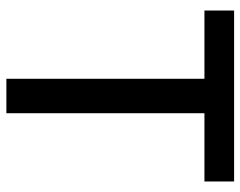

<svg xmlns="http://www.w3.org/2000/svg" viewBox="-96 -658 754 602"><g transform="rotate(90 281.0 -357.0)"><path d="M335 0H227V-621H13V-714H549V-621H335Z"/></g></svg>

Font: Noto Sans Lao Medium
Style: Regular
Weight: 500
Designer: Monotype Design Team
Foundry: Monotype Imaging Inc.
Version: Version 2.003; ttfautohint (v1.8.4.7-5d5b)